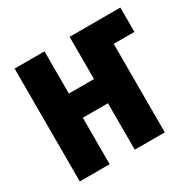

<svg xmlns="http://www.w3.org/2000/svg" viewBox="-155 -883 1068 1052"><g transform="rotate(-30 379.0 -357.0)"><path d="M61 0V-714H250V-447H409V-714H730V-560H599V0H409V-294H250V0Z"/></g></svg>

Font: Noto Sans Display SemiCondensed Black
Style: Regular
Weight: 900
Width: 4
Designer: Monotype Design Team
Foundry: Monotype Imaging Inc.
Version: Version 1.900